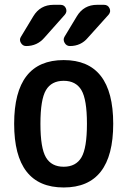

<svg xmlns="http://www.w3.org/2000/svg" viewBox="-20 -785 540 814"><path d="M276.4 -589.8Q261.7 -589.8 253.9 -603.5Q246.1 -617.2 253.9 -629.9L305.7 -715.8Q335 -764.6 391.6 -764.6H420.9Q437.5 -764.6 444.3 -750Q451.2 -735.4 440.4 -722.7L352.5 -625Q323.2 -589.8 276.4 -589.8ZM236.3 -764.6Q252.9 -764.6 259.3 -750Q265.6 -735.4 254.9 -722.7L168 -625Q137.7 -589.8 90.8 -589.8Q76.2 -589.8 68.4 -603.5Q60.5 -617.2 69.3 -629.9L121.1 -715.8Q150.4 -764.6 207 -764.6ZM325.2 -402.8Q301.8 -442.4 250 -442.4Q198.2 -442.4 174.8 -402.8Q151.4 -363.3 151.4 -260.3Q151.4 -157.2 174.8 -117.7Q198.2 -78.1 250 -78.1Q301.8 -78.1 325.2 -117.7Q348.6 -157.2 348.6 -260.3Q348.6 -363.3 325.2 -402.8ZM460 -260.3Q460 9.8 250 9.8Q40 9.8 40 -260.3Q40 -530.3 250 -530.3Q460 -530.3 460 -260.3Z"/></svg>

Font: Rounded Mgen+ 1m medium
Style: Regular
Weight: 500
Designer: [Source Han Sans]
Ryoko NISHIZUKA  (kana & ideographs); Paul D. Hunt (Latin, Greek & Cyrillic); Wenlong ZHANG  (bopomofo
Version: Version 1.059.20150602